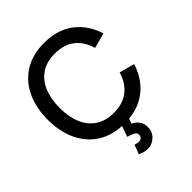

<svg xmlns="http://www.w3.org/2000/svg" viewBox="-266 -878 1263 1263"><g transform="rotate(-45 365.0 -247.0)"><path d="M360.5 241Q341 241 324.5 236Q308 231 293.5 223.5L317.5 159.5Q338.5 166.5 351.5 166.5Q368 166.5 377 156.8Q386 147 386 135.5Q386 115 366.2 105.8Q346.5 96.5 320.5 88.5L356.5 -13.5L423 -14.5L401.5 47.5Q429.5 61 445.8 83.5Q462 106 462 138.5Q462 183.5 431.8 212.2Q401.5 241 360.5 241ZM370.5 15Q262.5 15 186.5 -32.2Q110.5 -79.5 70.2 -164Q30 -248.5 30 -360Q30 -471.5 70.2 -556Q110.5 -640.5 186.5 -687.8Q262.5 -735 370.5 -735Q495 -735 576.8 -672Q658.5 -609 690.5 -502.5L584.5 -474Q563.5 -549.5 509.8 -592.5Q456 -635.5 370.5 -635.5Q294 -635.5 243 -601Q192 -566.5 166.2 -504.5Q140.5 -442.5 140.5 -360Q140 -277.5 165.8 -215.5Q191.5 -153.5 242.8 -119Q294 -84.5 370.5 -84.5Q456 -84.5 509.8 -127.8Q563.5 -171 584.5 -246L690.5 -217.5Q658.5 -111 576.8 -48Q495 15 370.5 15Z"/></g></svg>

Font: Manrope ExtraLight SemiBold
Style: Regular
Weight: 600
Version: Version 4.504